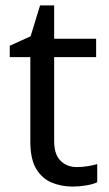

<svg xmlns="http://www.w3.org/2000/svg" viewBox="-20 -679 401 709"><path d="M264 -62Q284 -62 305 -65.5Q326 -69 339 -73V-6Q325 1 299 5.5Q273 10 249 10Q207 10 171.5 -4.5Q136 -19 114 -55Q92 -91 92 -156V-468H16V-510L93 -545L128 -659H180V-536H335V-468H180V-158Q180 -109 203.5 -85.5Q227 -62 264 -62Z"/></svg>

Font: Noto Sans Vithkuqi
Style: Regular
Weight: 400
Version: Version 1.001